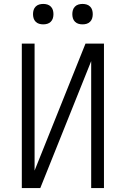

<svg xmlns="http://www.w3.org/2000/svg" viewBox="-20 -957 640 977"><path d="M91 0V-735H156V-89L415 -735H509V0H444V-646L185 0ZM400 -833Q389 -833 379 -836Q369 -839 361.5 -846.5Q354 -854 351 -864Q348 -874 348 -885Q348 -896 351 -906Q354 -916 361.5 -923.5Q369 -931 379 -934Q389 -937 400 -937Q411 -937 421 -934Q431 -931 438.5 -923.5Q446 -916 449 -906Q452 -896 452 -885Q452 -874 449 -864Q446 -854 438.5 -846.5Q431 -839 421 -836Q411 -833 400 -833ZM200 -833Q189 -833 179 -836Q169 -839 161.5 -846.5Q154 -854 151 -864Q148 -874 148 -885Q148 -896 151 -906Q154 -916 161.5 -923.5Q169 -931 179 -934Q189 -937 200 -937Q211 -937 221 -934Q231 -931 238.5 -923.5Q246 -916 249 -906Q252 -896 252 -885Q252 -874 249 -864Q246 -854 238.5 -846.5Q231 -839 221 -836Q211 -833 200 -833Z"/></svg>

Font: Iosevka Custom Light Extended
Style: Regular
Weight: 300
Width: 7
Monospace: yes
Designer: Belleve Invis
Foundry: Belleve Invis
Version: Version 11.2.4; ttfautohint (v1.8.4)